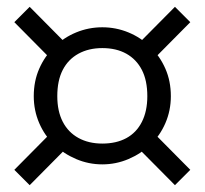

<svg xmlns="http://www.w3.org/2000/svg" viewBox="-20 -655 600 563"><path d="M412 -373Q412 -419 396 -450Q380 -481 350.5 -497.5Q321 -514 280 -514Q240 -514 210 -497.5Q180 -481 164 -450Q148 -419 148 -373Q148 -329 164 -298Q180 -267 210 -250.5Q240 -234 280 -234Q321 -234 350.5 -250Q380 -266 396 -297.5Q412 -329 412 -373ZM79 -373Q79 -417 95 -453.5Q111 -490 139 -517.5Q167 -545 203.5 -560Q240 -575 280 -575Q320 -575 356.5 -560Q393 -545 421 -517.5Q449 -490 465 -453.5Q481 -417 481 -373Q481 -331 465 -294Q449 -257 421 -230.5Q393 -204 356.5 -188.5Q320 -173 280 -173Q240 -173 203.5 -188.5Q167 -204 139 -230.5Q111 -257 95 -294Q79 -331 79 -373ZM22 -590 67 -635 180 -521 128 -483ZM538 -590 432 -483 380 -521 493 -635ZM22 -157 128 -264 180 -226 67 -112ZM538 -157 493 -112 380 -226 432 -264Z"/></svg>

Font: Roboto Serif 20pt Light
Style: Regular
Weight: 300
Version: Version 1.008